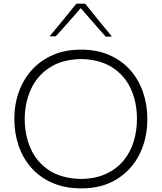

<svg xmlns="http://www.w3.org/2000/svg" viewBox="-20 -1016 880 1046"><path d="M421.9 -41Q315.4 -43.5 247.3 -88.4Q179.2 -133.3 147 -206.8Q114.7 -280.3 114.7 -367.7Q114.7 -455.1 147.9 -528.6Q181.2 -602.1 249.3 -647.2Q317.4 -692.4 421.9 -694.3Q522.9 -692.4 590.6 -649.4Q658.2 -606.4 692.1 -533.4Q726.1 -460.4 726.1 -367.7Q726.1 -303.7 708.5 -245.6Q690.9 -187.5 653.8 -142.1Q616.7 -96.7 559.3 -69.6Q502 -42.5 421.9 -41ZM423.8 10.3Q534.7 10.3 615.2 -39.1Q695.8 -88.4 739.3 -174.1Q782.7 -259.8 782.7 -367.7Q782.7 -446.3 758.8 -514.9Q734.9 -583.5 688.7 -635.3Q642.6 -687 575.2 -716.3Q507.8 -745.6 421.4 -745.6Q336.4 -745.6 269.3 -716.8Q202.1 -688 155 -636.5Q107.9 -585 83 -516.4Q58.1 -447.8 58.1 -367.7Q58.1 -291 81.3 -222.7Q104.5 -154.3 150.6 -102.1Q196.8 -49.8 265.1 -19.8Q333.5 10.3 423.8 10.3ZM556.2 -815.9 589.8 -816.9Q552.2 -861.8 515.9 -906.7Q479.5 -951.7 443.8 -996.1H396Q360.4 -951.7 324 -907.2Q287.6 -862.8 250 -817.9H283.7Q318.8 -856.9 352.8 -895Q386.7 -933.1 419.9 -971.7Q453.1 -933.1 487.3 -894Q521.5 -855 556.2 -815.9Z"/></svg>

Font: Pinar-VF
Style: Regular
Weight: 300
Designer: Amin Abedi
Version: Version 3.0